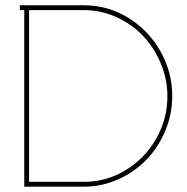

<svg xmlns="http://www.w3.org/2000/svg" viewBox="-20 -699 700 719"><path d="M54.2 -679.2H294.9Q384.3 -679.2 460.4 -632.3Q536.6 -585.4 580.8 -507.1Q625 -428.7 625 -338.9Q625 -271.5 598.9 -209.2Q572.8 -147 528.6 -101.1Q484.4 -55.2 423.1 -27.6Q361.8 0 294.9 0H70.8V-661.1H54.2ZM88.9 -18.1H294.9Q378.9 -18.1 451.2 -62.3Q523.4 -106.4 565.2 -180.2Q606.9 -253.9 606.9 -338.9Q606.9 -402.3 582 -461.7Q557.1 -521 515.6 -564.7Q474.1 -608.4 416 -634.8Q357.9 -661.1 294.9 -661.1H88.9Z"/></svg>

Font: Rawengulk
Style: Light
Weight: 300
Version: Version 0.92